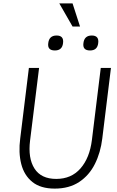

<svg xmlns="http://www.w3.org/2000/svg" viewBox="-20 -1100 691 1130"><path d="M407 -1080 451 -944H407L329 -1080ZM264 -846Q269 -891 313 -891Q357 -891 351 -846Q346 -803 303 -803Q258 -803 264 -846ZM471 -846Q476 -891 520 -891Q564 -891 558 -846Q553 -803 510 -803Q465 -803 471 -846ZM99 -285 150 -700H210L157 -273Q144 -169 183 -108Q222 -47 311 -47Q400 -47 454 -109Q508 -171 521 -277L573 -700H633L582 -285Q572 -202 538.5 -135Q505 -68 446 -29Q387 10 302 10Q219 10 170.5 -29Q122 -68 105 -135Q88 -202 99 -285Z"/></svg>

Font: Haskoy Light
Style: Italic
Weight: 300
Designer: Ertekin Erdin
Foundry: Ertekin Erdin
Version: Version 2.000; ttfautohint (v1.8.4.7-5d5b)